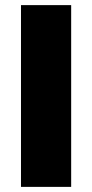

<svg xmlns="http://www.w3.org/2000/svg" viewBox="-20 -730 360 750"><path d="M62 0V-710H258V0Z"/></svg>

Font: Geist Black
Style: Regular
Weight: 400
Designer: Basement.studio, Andrés Briganti, Mateo Zaragoza
Foundry: Basement.studio, Vercel, Andrés Briganti, Guido Ferreyra, Mateo Zaragoza
Version: Version 1.401